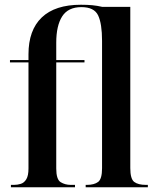

<svg xmlns="http://www.w3.org/2000/svg" viewBox="-20 -789 657 809"><path d="M26 0V-10H39Q54 -10 68 -14.5Q82 -19 91 -34Q100 -49 100 -79V-526H22V-536H100V-560Q100 -662 156 -715.5Q212 -769 321 -769Q348 -769 369 -767Q390 -765 411 -760H529V-81Q529 -35 545.5 -22.5Q562 -10 595 -10H603V0H341V-10H346Q377 -10 393.5 -22.5Q410 -35 410 -80V-617Q410 -689 393.5 -724Q377 -759 323 -759Q267 -759 242 -720Q217 -681 217 -609V-536H336V-526H217V-79Q217 -33 235.5 -21.5Q254 -10 278 -10H296V0Z"/></svg>

Font: Noto Serif Display Condensed SemiBold
Style: Regular
Weight: 600
Width: 3
Designer: Monotype Design Team
Foundry: Monotype Imaging Inc.
Version: Version 2.009